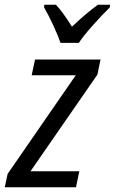

<svg xmlns="http://www.w3.org/2000/svg" viewBox="-46 -786 482 806"><path d="M-14 -56 272 -470H87L101 -536H376L363 -473L82 -67H287L273 0H-26ZM139 -755 140 -766H189Q218 -735 256 -674Q320 -734 365 -766H416L415 -755Q384 -725 343.5 -679.5Q303 -634 285 -606H208Q198 -636 177.5 -680Q157 -724 139 -755Z"/></svg>

Font: Noto Sans UI Narrow
Style: Italic
Weight: 400
Width: 4
Italic angle: -12°
Designer: Monotype Design Team
Foundry: Monotype Imaging Inc.
Version: Version 1.001